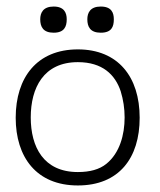

<svg xmlns="http://www.w3.org/2000/svg" viewBox="-20 -557 490 587"><path d="M218 10C344 10 407 -74 407 -197C407 -322 341 -406 218 -406C93 -406 28 -320 28 -197C28 -77 91 10 218 10ZM218 -31C113 -31 74 -108 74 -198C74 -288 113 -367 218 -367C293 -367 332 -329 349 -278C357 -252 361 -225 361 -198C361 -145 346 -89 305 -56C284 -39 255 -31 218 -31ZM144 -457C176 -457 184 -475 184 -498C184 -518 176 -537 144 -537C112 -537 103 -518 103 -498C103 -475 112 -457 144 -457ZM288 -457C321 -457 328 -475 328 -498C328 -518 321 -537 288 -537C256 -537 247 -518 247 -498C247 -475 256 -457 288 -457Z"/></svg>

Font: OSH Darker Grotesque
Style: Regular
Weight: 400
Designer: Gabriel Lam
Foundry: TypeRant
Version: Version 1.000;Glyphs 3.1.1 (3148)